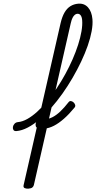

<svg xmlns="http://www.w3.org/2000/svg" viewBox="-251 -1071 931 1637"><g transform="rotate(-5 214.5 -252.0)"><path d="M-77 515Q-93 515 -107 508Q-121 501 -115 482L320 -868Q338 -922 361.5 -955Q385 -988 415.5 -1003.5Q446 -1019 483 -1019Q535 -1019 564 -980.5Q593 -942 593 -877Q593 -832 577.5 -775.5Q562 -719 533.5 -655.5Q505 -592 466 -525.5Q427 -459 380.5 -393Q334 -327 282.5 -266.5Q231 -206 177 -154.5Q123 -103 69 -64.5Q15 -26 -37 -4.5Q-89 17 -135 17Q-154 17 -160 5.5Q-166 -6 -162.5 -20.5Q-159 -35 -146.5 -46.5Q-134 -58 -116 -58Q-78 -58 -34.5 -77.5Q9 -97 55 -132Q101 -167 147 -213.5Q193 -260 237.5 -315.5Q282 -371 322 -431Q362 -491 395 -551.5Q428 -612 452.5 -670.5Q477 -729 491 -782Q505 -835 505 -877Q505 -904 495.5 -919Q486 -934 467 -934Q457 -934 446 -926.5Q435 -919 425 -903Q415 -887 406 -859L-28 489Q-33 502 -43.5 508.5Q-54 515 -77 515ZM106 17Q90 17 73 13.5Q56 10 45 6Q34 1 32 -12Q30 -25 35.5 -38.5Q41 -52 52.5 -60.5Q64 -69 79 -65Q85 -64 90.5 -63Q96 -62 102 -61.5Q108 -61 114 -61Q148 -61 181.5 -74.5Q215 -88 251.5 -117Q288 -146 330 -191Q339 -200 350.5 -197Q362 -194 371 -184Q380 -174 382.5 -161.5Q385 -149 375 -139Q324 -87 277 -52.5Q230 -18 187.5 -0.5Q145 17 106 17Z"/></g></svg>

Font: Playwrite RO
Style: Regular
Weight: 400
Designer: Veronika Burian, José Scaglione
Foundry: TypeTogether
Version: Version 1.002